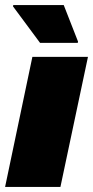

<svg xmlns="http://www.w3.org/2000/svg" viewBox="-25 -733 365 753"><path d="M-5 0 102 -510H320L212 0ZM132 -565 26 -708 27 -713H225L281 -570L280 -565Z"/></svg>

Font: Saira Black
Style: Italic
Weight: 900
Italic angle: -12°
Designer: Hector Gatti with collaboration of the Omnibus-Type team
Foundry: Omnibus-Type
Version: Version 1.100; ttfautohint (v1.8.3)